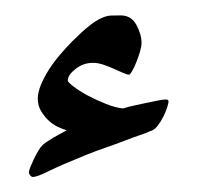

<svg xmlns="http://www.w3.org/2000/svg" viewBox="-20 -845 261 253"><path d="M202.1 -711.4Q202.1 -709.5 200.4 -703.9Q198.7 -698.2 195.3 -691.4Q191.9 -684.6 187.5 -679Q183.1 -673.3 177.2 -671.9Q173.3 -669.9 164.6 -667Q155.8 -664.1 144.5 -659.7Q133.3 -655.3 119.6 -650.6Q106 -646 92.8 -640.6Q60.1 -627.4 44.4 -619.6Q28.8 -611.8 23.4 -611.8Q21.5 -611.8 19.8 -614Q18.1 -616.2 18.1 -617.2Q18.1 -620.1 20 -625Q22 -629.9 24.7 -635.5Q27.3 -641.1 30.3 -646Q33.2 -650.9 35.2 -652.8Q36.6 -654.8 41 -657.7Q45.4 -660.6 50.3 -663.6Q55.2 -666.5 60.3 -669.2Q65.4 -671.9 67.9 -673.3Q62.5 -674.8 55.9 -678Q49.3 -681.2 43.7 -686.5Q38.1 -691.9 33.9 -699Q29.8 -706.1 29.8 -715.3Q29.8 -723.1 33.9 -733.2Q38.1 -743.2 44.4 -753.2Q50.8 -763.2 59.1 -772.9Q67.4 -782.7 75.2 -790.5Q88.9 -804.2 97.7 -811Q106.4 -817.9 113.3 -821Q120.1 -824.2 126 -824.5Q131.8 -824.7 139.2 -824.7Q152.8 -824.7 159.7 -812.3Q166.5 -799.8 166.5 -788.1Q166.5 -784.2 164.6 -777.3Q162.6 -770.5 159.9 -763.7Q157.2 -756.8 154.3 -751.7Q151.4 -746.6 149.9 -746.6Q147.5 -746.6 142.1 -749L129.9 -754.4Q123.5 -757.3 116.2 -759.8Q108.9 -762.2 102.5 -762.2Q89.8 -762.2 79.6 -754.2Q69.3 -746.1 69.3 -738.8Q69.3 -736.8 76.9 -731Q84.5 -725.1 95.5 -719.2Q106.4 -713.4 119.1 -708.3Q131.8 -703.1 142.1 -702.1Q149.9 -704.6 159.2 -706.5L175.8 -710Q184.1 -711.9 189.9 -712.9Q195.8 -713.9 198.2 -713.9Q202.1 -713.9 202.1 -711.4Z"/></svg>

Font: Simplified Naskh
Style: Regular
Weight: 400
Designer: SIL International
Foundry: Arabeyes
Version: 1.02_alpha